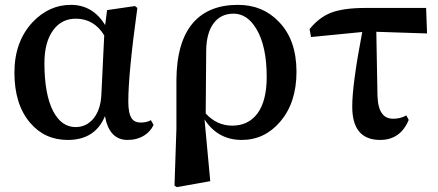

<svg xmlns="http://www.w3.org/2000/svg" viewBox="-20 -558 1796 787"><path d="M257.8 15.6Q163.1 15.6 103.5 -54.7Q39.1 -129.9 39.1 -260.7Q39.1 -386.7 113.3 -466.8Q180.7 -538.1 270.5 -538.1Q360.4 -538.1 411.1 -455.1L418.9 -516.6L533.2 -533.2L543 -525.4Q505.9 -256.8 505.9 -141.6Q505.9 -93.8 519.5 -73.2Q531.2 -55.7 556.6 -55.7Q582 -55.7 598.6 -65.4L609.4 -45.9Q596.7 -18.6 571.3 -2.9Q542 15.6 502.9 15.6Q427.7 15.6 410.2 -82Q370.1 15.6 257.8 15.6ZM290 -37.1Q334 -37.1 363.3 -72.3Q392.6 -108.4 395.5 -169.9L407.2 -413.1Q365.2 -481.4 291 -481.4Q232.4 -481.4 198.2 -434.6Q162.1 -385.7 162.1 -299.8Q162.1 -170.9 198.2 -101.6Q232.4 -37.1 290 -37.1Z M705.1 209 695.3 203.1 703.1 -30.3V-229.5Q704.1 -387.7 772.5 -465.8Q836.9 -538.1 955.1 -538.1Q1056.6 -538.1 1122.1 -469.7Q1195.3 -395.5 1195.3 -263.7Q1195.3 -136.7 1127.9 -58.6Q1064.5 15.6 970.7 15.6Q873 15.6 818.4 -68.4L841.8 184.6ZM931.6 -43Q998 -43 1035.2 -92.8Q1073.2 -144.5 1073.2 -242.2Q1073.2 -370.1 1030.3 -440.4Q993.2 -502 937.5 -502Q884.8 -502 855.5 -462.4Q826.2 -422.9 825.2 -351.6L823.2 -92.8Q869.1 -43 931.6 -43Z M1538.1 15.6Q1423.8 15.6 1423.8 -121.1Q1423.8 -212.9 1464.8 -426.8L1254.9 -406.2L1249 -438.5Q1287.1 -486.3 1336.9 -505.9Q1387.7 -525.4 1477.5 -525.4H1726.6L1730.5 -420.9L1522.5 -427.7L1527.3 -164.1Q1529.3 -113.3 1546.9 -91.8Q1561.5 -71.3 1592.8 -71.3Q1621.1 -71.3 1645.5 -85L1655.3 -66.4Q1621.1 15.6 1538.1 15.6Z"/></svg>

Font: Bpmf GenYo Min B
Style: B
Weight: 700
Foundry: But Ko
Version: Version 1.320